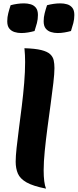

<svg xmlns="http://www.w3.org/2000/svg" viewBox="-20 -1088 461 1139"><path d="M303 -684Q303 -652 296.5 -596Q290 -540 280.5 -471Q271 -402 261.5 -330Q252 -258 245.5 -192.5Q239 -127 239 -78Q239 -3 253 31Q176 16 137.5 -6Q99 -28 86 -58.5Q73 -89 73 -129Q73 -160 78.5 -211.5Q84 -263 92.5 -327Q101 -391 109.5 -460Q118 -529 123.5 -596Q129 -663 129 -720Q129 -740 128 -761Q127 -782 125 -802Q189 -800 225 -791Q261 -782 277.5 -766.5Q294 -751 298.5 -730.5Q303 -710 303 -684ZM185 -904Q167 -899 146.5 -895.5Q126 -892 106 -892Q85 -892 66 -898Q47 -904 35 -919Q23 -934 23 -962Q23 -986 29 -1009.5Q35 -1033 43 -1057Q61 -1062 81.5 -1065Q102 -1068 123 -1068Q143 -1068 162 -1062.5Q181 -1057 193 -1042Q205 -1027 205 -999Q205 -974 199 -951Q193 -928 185 -904ZM401 -904Q383 -899 362.5 -895.5Q342 -892 322 -892Q301 -892 282 -898Q263 -904 251 -919Q239 -934 239 -962Q239 -986 245 -1009.5Q251 -1033 259 -1057Q277 -1062 297.5 -1065Q318 -1068 339 -1068Q359 -1068 378 -1062.5Q397 -1057 409 -1042Q421 -1027 421 -999Q421 -974 415 -951Q409 -928 401 -904Z"/></svg>

Font: Merienda ExtraBold
Style: Regular
Weight: 800
Designer: Eduardo Rodriguez Tunni
Foundry: Eduardo Rodriguez Tunni
Version: Version 2.001